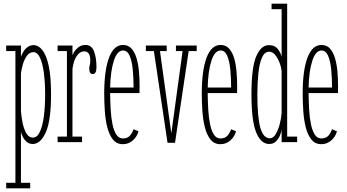

<svg xmlns="http://www.w3.org/2000/svg" viewBox="-20 -770 1880 1040"><path d="M13.5 250V220H63.5V-493.5H13.5V-523.5H93.5V-462Q97 -473.5 105.5 -488.2Q114 -503 128.2 -514.2Q142.5 -525.5 162.5 -525.5Q187.5 -525.5 209 -499.5Q230.5 -473.5 243.5 -415Q256.5 -356.5 256.5 -259Q256.5 -116 228 -53Q199.5 10 157.5 10Q138 10 124.2 -2Q110.5 -14 102.8 -30Q95 -46 93.5 -57.5V220H143.5V250ZM158 -24.5Q181.5 -24.5 196 -55.8Q210.5 -87 217.5 -139.8Q224.5 -192.5 224.5 -257.5Q224.5 -321.5 217.8 -373.8Q211 -426 197 -456.8Q183 -487.5 161 -487.5Q139.5 -487.5 125.2 -467.2Q111 -447 103.5 -420.2Q96 -393.5 93.5 -373.5V-169Q95.5 -139 102.2 -105.5Q109 -72 122.5 -48.2Q136 -24.5 158 -24.5Z M292 0V-30H342.5V-493.5H292V-523.5H372.5V-470Q373 -474.5 381.2 -488.2Q389.5 -502 405 -514.2Q420.5 -526.5 443.5 -526.5Q476 -526.5 489.2 -492Q502.5 -457.5 502.5 -405.5Q502.5 -369 482.5 -369Q463.5 -369 463.5 -398Q463.5 -409.5 466.2 -417Q469 -424.5 469 -443.5Q469 -469.5 459.8 -480.8Q450.5 -492 437.5 -492Q416 -492 401.5 -474.2Q387 -456.5 379.8 -432Q372.5 -407.5 372.5 -387.5V-30H424.5V0Z M645.5 11Q612 11 591.8 -14.2Q571.5 -39.5 561.2 -80.2Q551 -121 547.8 -169Q544.5 -217 544.5 -262.5Q544.5 -389 570.5 -457.8Q596.5 -526.5 646.5 -526.5Q675.5 -526.5 693.2 -506Q711 -485.5 720.2 -452.8Q729.5 -420 732.8 -381.8Q736 -343.5 736 -308Q736 -297 736 -286.5Q736 -276 735.5 -266H576.5Q577 -220.5 579.5 -176.8Q582 -133 589.2 -97.5Q596.5 -62 610 -41Q623.5 -20 645.5 -20Q672 -20 685.5 -37.2Q699 -54.5 703 -70L730 -59Q723 -30.5 699.8 -9.8Q676.5 11 645.5 11ZM646.5 -496.5Q614.5 -496.5 596.5 -440.5Q578.5 -384.5 576.5 -296H703.5Q703.5 -348 699 -393.8Q694.5 -439.5 682.2 -468Q670 -496.5 646.5 -496.5Z M887.5 3.5 813.5 -493.5H770V-523.5H883V-493.5H846.5L908 -47.5L969 -493.5H933V-523.5H1045.5V-493.5H1002L928 3.5Z M1174 11Q1140.5 11 1120.2 -14.2Q1100 -39.5 1089.8 -80.2Q1079.5 -121 1076.2 -169Q1073 -217 1073 -262.5Q1073 -389 1099 -457.8Q1125 -526.5 1175 -526.5Q1204 -526.5 1221.8 -506Q1239.5 -485.5 1248.8 -452.8Q1258 -420 1261.2 -381.8Q1264.5 -343.5 1264.5 -308Q1264.5 -297 1264.5 -286.5Q1264.5 -276 1264 -266H1105Q1105.5 -220.5 1108 -176.8Q1110.5 -133 1117.8 -97.5Q1125 -62 1138.5 -41Q1152 -20 1174 -20Q1200.5 -20 1214 -37.2Q1227.5 -54.5 1231.5 -70L1258.5 -59Q1251.5 -30.5 1228.2 -9.8Q1205 11 1174 11ZM1175 -496.5Q1143 -496.5 1125 -440.5Q1107 -384.5 1105 -296H1232Q1232 -348 1227.5 -393.8Q1223 -439.5 1210.8 -468Q1198.5 -496.5 1175 -496.5Z M1438.5 10Q1393 10 1367.5 -53Q1342 -116 1342 -259Q1342 -405 1368 -465.2Q1394 -525.5 1436.5 -525.5Q1469.5 -525.5 1485.8 -503.2Q1502 -481 1505.5 -462V-720H1451V-750H1535.5V-30H1589.5V0H1505.5V-67.5Q1504 -54.5 1496.2 -36Q1488.5 -17.5 1474.5 -3.8Q1460.5 10 1438.5 10ZM1442 -21Q1460 -21 1473.2 -43Q1486.5 -65 1495 -97Q1503.5 -129 1505.5 -159V-383.5Q1503 -408.5 1493.2 -433Q1483.5 -457.5 1469.2 -473.8Q1455 -490 1438.5 -490Q1413 -490 1399 -458.2Q1385 -426.5 1379.5 -373.5Q1374 -320.5 1374 -256.5Q1374 -136.5 1390 -78.8Q1406 -21 1442 -21Z M1720.5 11Q1687 11 1666.8 -14.2Q1646.5 -39.5 1636.2 -80.2Q1626 -121 1622.8 -169Q1619.5 -217 1619.5 -262.5Q1619.5 -389 1645.5 -457.8Q1671.5 -526.5 1721.5 -526.5Q1750.5 -526.5 1768.2 -506Q1786 -485.5 1795.2 -452.8Q1804.5 -420 1807.8 -381.8Q1811 -343.5 1811 -308Q1811 -297 1811 -286.5Q1811 -276 1810.5 -266H1651.5Q1652 -220.5 1654.5 -176.8Q1657 -133 1664.2 -97.5Q1671.5 -62 1685 -41Q1698.5 -20 1720.5 -20Q1747 -20 1760.5 -37.2Q1774 -54.5 1778 -70L1805 -59Q1798 -30.5 1774.8 -9.8Q1751.5 11 1720.5 11ZM1721.5 -496.5Q1689.5 -496.5 1671.5 -440.5Q1653.5 -384.5 1651.5 -296H1778.5Q1778.5 -348 1774 -393.8Q1769.5 -439.5 1757.2 -468Q1745 -496.5 1721.5 -496.5Z"/></svg>

Font: Imbue 10pt Thin
Style: Regular
Weight: 100
Designer: Tyler Finck
Foundry: Etcetera Type Company
Version: Version 1.102; ttfautohint (v1.8.3)